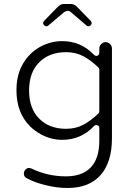

<svg xmlns="http://www.w3.org/2000/svg" viewBox="-20 -711 671 957"><path d="M309 -69Q357 -69 395 -89Q433 -109 471 -146Q475 -151 475 -157V-363Q475 -369 471 -374Q433 -411 395 -431Q357 -451 309 -451Q226 -451 175.5 -400.5Q125 -350 125 -260Q125 -170 175.5 -119.5Q226 -69 309 -69ZM317 226Q263 226 205.5 211.5Q148 197 111 176Q99 169 99 154Q99 143 107 134.5Q115 126 125 126Q128 126 137 129Q218 168 308 168Q388 168 430 126Q475 81 475 -9V-73Q475 -79 471 -84Q470 -84 466 -86Q462 -88 460 -88Q454 -88 449 -83Q384 -14 290 -14Q234 -14 183 -42Q154 -58 130 -81Q62 -149 62 -261Q62 -340 96 -396Q129 -450 181 -478Q233 -506 290 -506Q384 -506 448 -438Q450 -436 454 -434Q458 -432 460 -432Q466 -432 470.5 -436.5Q475 -441 475 -447V-469Q475 -482 484.5 -491.5Q494 -501 506.5 -501Q519 -501 528.5 -491.5Q538 -482 538 -469V-22Q538 98 481 162Q424 226 317 226ZM199 -606 268 -677Q282 -691 297 -691H335Q350 -691 364 -677L433 -606Q437 -601 437 -595.5Q437 -590 432 -585Q427 -580 421.5 -580Q416 -580 412 -583L335 -649Q327 -657 316 -657Q311 -657 299 -650Q299 -650 220 -583Q216 -580 210.5 -580Q205 -580 200 -585Q195 -590 195 -595.5Q195 -601 199 -606Z"/></svg>

Font: Kurewa Gothic CJK TC Regular
Style: Regular
Weight: 400
Designer: Max Yao
Foundry: Max-Everyday
Version: Version 1.071; ttfautohint (v1.8.3)